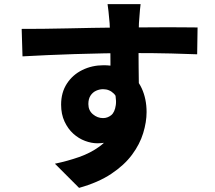

<svg xmlns="http://www.w3.org/2000/svg" viewBox="-20 -830 1040 930"><path d="M661 -810Q660 -802 658 -782.5Q656 -763 655 -744.5Q654 -726 653 -718Q652 -698 651.5 -663.5Q651 -629 651 -587.5Q651 -546 651.5 -504Q652 -462 652.5 -425.5Q653 -389 653 -365L515 -408Q515 -428 515 -460.5Q515 -493 515 -531Q515 -569 514.5 -605.5Q514 -642 513 -671.5Q512 -701 511 -717Q508 -750 505.5 -775Q503 -800 501 -810ZM85 -690Q131 -690 188 -690.5Q245 -691 306.5 -692.5Q368 -694 427 -695Q486 -696 536.5 -696.5Q587 -697 623 -697Q659 -697 704.5 -697.5Q750 -698 795 -698Q840 -698 878 -697.5Q916 -697 937 -697L935 -567Q888 -569 808.5 -571Q729 -573 619 -573Q550 -573 479.5 -571.5Q409 -570 341 -568Q273 -566 209.5 -563Q146 -560 89 -557ZM632 -392Q632 -307 612 -250Q592 -193 552 -164.5Q512 -136 451 -136Q423 -136 392 -147.5Q361 -159 335 -182.5Q309 -206 292.5 -241.5Q276 -277 276 -323Q276 -382 304 -425Q332 -468 379 -491Q426 -514 482 -514Q550 -514 596.5 -483.5Q643 -453 666.5 -402Q690 -351 690 -287Q690 -239 673.5 -185Q657 -131 619.5 -80.5Q582 -30 519 12Q456 54 363 80L246 -37Q308 -50 363.5 -69.5Q419 -89 462 -120.5Q505 -152 529 -198Q553 -244 553 -311Q553 -355 531.5 -376.5Q510 -398 479 -398Q462 -398 445.5 -390.5Q429 -383 418.5 -367Q408 -351 408 -326Q408 -295 430 -276.5Q452 -258 479 -258Q501 -258 518.5 -272Q536 -286 541 -321.5Q546 -357 527 -417Z"/></svg>

Font: Noto Sans SC ExtraBold
Style: Regular
Weight: 800
Designer: Ryoko NISHIZUKA 西塚涼子 (kana, bopomofo & ideographs); Paul D. Hunt (Latin, Greek & Cyrillic); Sandoll Communications 산돌커뮤니
Foundry: Adobe
Version: Version 2.004-H2;hotconv 1.0.118;makeotfexe 2.5.65603